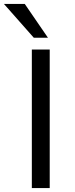

<svg xmlns="http://www.w3.org/2000/svg" viewBox="-54 -957 381 977"><path d="M108 0V-705H199V0ZM118 -765 -34 -937H72L190 -765Z"/></svg>

Font: Nunito Sans 7pt
Style: Regular
Weight: 400
Designer: Vernon Adams
Foundry: Vernon Adams
Version: Version 3.101;gftools[0.9.27]